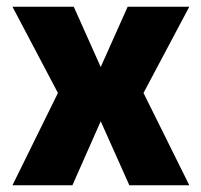

<svg xmlns="http://www.w3.org/2000/svg" viewBox="-20 -550 598 570"><path d="M17 -530H199L279 -351L359 -530H542L406 -274L542 0H364L279 -190L195 0H17L152 -274Z"/></svg>

Font: Cooper Hewitt
Style: Bold
Weight: 711
Designer: Village Type and Design LLC
Foundry: Cooper Hewitt Smithsonian Design Museum
Version: 1.000